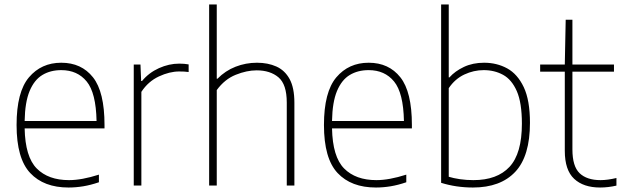

<svg xmlns="http://www.w3.org/2000/svg" viewBox="-20 -828 2774 857"><path d="M286 9Q175.5 9 114.8 -55.8Q54 -120.5 54 -270Q54 -417.5 109.2 -482.8Q164.5 -548 253.5 -548Q343.5 -548 395 -483Q446.5 -418 446.5 -270V-255H90Q92.5 -128 144 -76Q195.5 -24 288 -24Q345 -24 421.5 -48.5V-14.5Q385 -2 351.8 3.5Q318.5 9 286 9ZM253.5 -515Q205 -515 169 -493.2Q133 -471.5 112.2 -421.8Q91.5 -372 90 -288H411Q408.5 -413.5 367 -464.2Q325.5 -515 253.5 -515Z M577 0V-540H607L610 -466.5H614Q644.5 -503.5 689.5 -523.8Q734.5 -544 780 -544Q803 -544 822 -540.5V-506.5Q811.5 -508 801.8 -508.5Q792 -509 779.5 -509Q737 -509 689.2 -486.8Q641.5 -464.5 611 -418V0Z M913.5 0V-808H947.5V-476.5H950.5Q986 -512.5 1031.5 -530.2Q1077 -548 1127 -548Q1176 -548 1213.8 -531Q1251.5 -514 1272.8 -475Q1294 -436 1294 -369.5V0H1260V-370Q1260 -451.5 1223 -482.8Q1186 -514 1125.5 -514Q1081.5 -514 1032.2 -494.2Q983 -474.5 947.5 -426V0Z M1658 9Q1547.5 9 1486.8 -55.8Q1426 -120.5 1426 -270Q1426 -417.5 1481.2 -482.8Q1536.5 -548 1625.5 -548Q1715.5 -548 1767 -483Q1818.5 -418 1818.5 -270V-255H1462Q1464.5 -128 1516 -76Q1567.5 -24 1660 -24Q1717 -24 1793.5 -48.5V-14.5Q1757 -2 1723.8 3.5Q1690.5 9 1658 9ZM1625.5 -515Q1577 -515 1541 -493.2Q1505 -471.5 1484.2 -421.8Q1463.5 -372 1462 -288H1783Q1780.5 -413.5 1739 -464.2Q1697.5 -515 1625.5 -515Z M2091 9Q2016 9 1949 -12V-808H1983V-482.5H1986Q2011 -510.5 2050.5 -529.2Q2090 -548 2141 -548Q2197.5 -548 2243.8 -522.8Q2290 -497.5 2317.8 -439Q2345.5 -380.5 2345.5 -280Q2345.5 -131 2279.8 -61Q2214 9 2091 9ZM2093 -24Q2199 -24 2254.2 -83.2Q2309.5 -142.5 2309.5 -276Q2309.5 -369.5 2286.8 -421.2Q2264 -473 2225.5 -494Q2187 -515 2139 -515Q2094.5 -515 2052.8 -495.5Q2011 -476 1983 -434.5V-39Q2004 -32.5 2033 -28.2Q2062 -24 2093 -24Z M2658.5 9Q2584.5 9 2542.8 -29.8Q2501 -68.5 2501 -155V-508H2391V-540H2501L2505 -740H2535V-540H2720.5V-508H2535V-161Q2535 -85.5 2567.2 -54.8Q2599.5 -24 2660.5 -24Q2691.5 -24 2731.5 -33.5V0.5Q2694.5 9 2658.5 9Z"/></svg>

Font: Encode Sans Th
Style: Regular
Weight: 100
Designer: Multiple Designers
Foundry: Impallari Type
Version: Version 3.002; ttfautohint (v1.8.3) -l 8 -r 50 -G 200 -x 14 